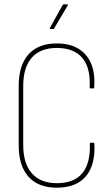

<svg xmlns="http://www.w3.org/2000/svg" viewBox="-20 -865 523 893"><path d="M244 8Q158 8 112.5 -43Q67 -94 67 -189V-466Q67 -561 112.5 -612Q158 -663 244 -663Q304 -663 344 -639Q384 -615 403.5 -570Q423 -525 418 -458Q418 -454 415 -454H401Q397 -454 397 -458Q402 -550 362.5 -596Q323 -642 244 -642Q168 -642 128 -597Q88 -552 88 -464V-191Q88 -104 128.5 -58.5Q169 -13 244 -13Q324 -13 362.5 -59Q401 -105 398 -197Q398 -201 402 -201H416Q419 -201 419 -197Q424 -97 379 -44.5Q334 8 244 8ZM214 -730Q213 -730 212 -731.5Q211 -733 212 -735L271 -841Q274 -845 277 -845H293Q295 -845 296 -843.5Q297 -842 295 -840L232 -733Q231 -730 228 -730Z"/></svg>

Font: Sofia Sans Condensed Thin
Style: Regular
Weight: 250
Version: Version 4.100